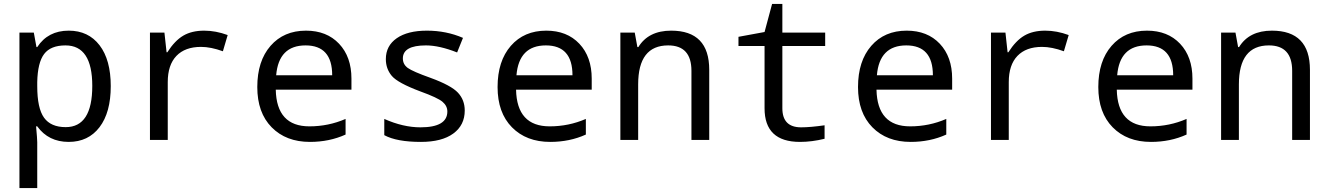

<svg xmlns="http://www.w3.org/2000/svg" viewBox="-20 -699 6641 959"><path d="M166 -67.9H160.2Q166 -4.9 166 11.2V240.2H77.1V-536.1H148.9L162.1 -463.9H166Q219.7 -545.9 323.2 -545.9Q421.4 -545.9 477.3 -472.9Q533.2 -399.9 533.2 -269Q533.2 -137.2 477.1 -63.7Q420.9 9.8 323.2 9.8Q222.2 9.8 166 -67.9ZM166 -289.1V-269Q166 -158.2 200 -111.1Q233.9 -64 308.1 -64Q440.9 -64 440.9 -270Q440.9 -472.2 307.1 -472.2Q232.9 -472.2 200.4 -429.2Q168 -386.2 166 -289.1Z M1117.2 -523.9 1093.3 -442.9Q1033.2 -464.8 983.9 -464.8Q904.3 -464.8 861.1 -419.7Q817.9 -374.5 817.9 -289.1V0H729V-536.1H801.3L812 -438H815.9Q853 -496.1 895.5 -521Q938 -545.9 1000 -545.9Q1057.6 -545.9 1117.2 -523.9Z M1735.4 -251H1357.4Q1361.3 -67.9 1525.4 -67.9Q1620.6 -67.9 1706.1 -105V-26.9Q1625 9.8 1528.3 9.8Q1408.7 9.8 1336.9 -63.2Q1265.1 -136.2 1265.1 -264.2Q1265.1 -394 1331.3 -470Q1397.5 -545.9 1508.3 -545.9Q1611.8 -545.9 1673.6 -480.5Q1735.4 -415 1735.4 -306.2ZM1359.4 -323.2H1639.2Q1639.2 -472.2 1506.3 -472.2Q1372.1 -472.2 1359.4 -323.2Z M1899.4 -23.9V-105Q1993.7 -63 2080.1 -63Q2214.4 -63 2214.4 -142.1Q2214.4 -169.9 2190.4 -190.4Q2166.5 -210.9 2080.1 -242.2Q1966.3 -284.7 1936.8 -320.1Q1907.2 -355.5 1907.2 -403.8Q1907.2 -470.2 1961.7 -508.1Q2016.1 -545.9 2112.3 -545.9Q2209 -545.9 2292.5 -509.8L2263.2 -437Q2174.3 -472.2 2107.4 -472.2Q1992.2 -472.2 1992.2 -407.2Q1992.2 -377.4 2016.8 -359.6Q2041.5 -341.8 2130.4 -310.1Q2233.4 -272.5 2267.3 -236.1Q2301.3 -199.7 2301.3 -147Q2301.3 -73.7 2244.1 -32Q2187 9.8 2082.5 9.8Q1961.4 9.8 1899.4 -23.9Z M2935.5 -251H2557.6Q2561.5 -67.9 2725.6 -67.9Q2820.8 -67.9 2906.2 -105V-26.9Q2825.2 9.8 2728.5 9.8Q2608.9 9.8 2537.1 -63.2Q2465.3 -136.2 2465.3 -264.2Q2465.3 -394 2531.5 -470Q2597.7 -545.9 2708.5 -545.9Q2812 -545.9 2873.8 -480.5Q2935.5 -415 2935.5 -306.2ZM2559.6 -323.2H2839.4Q2839.4 -472.2 2706.5 -472.2Q2572.3 -472.2 2559.6 -323.2Z M3433.6 0V-345.2Q3433.6 -472.2 3317.4 -472.2Q3167.5 -472.2 3167.5 -277.8V0H3078.6V-536.1H3150.4L3163.6 -463.9H3168.5Q3218.8 -545.9 3332.5 -545.9Q3522.5 -545.9 3522.5 -350.1V0Z M4098.6 -73.2V-5.9Q4035.2 9.8 3975.6 9.8Q3798.8 9.8 3798.8 -158.2V-469.2H3668.5V-515.1L3798.8 -539.1L3836.4 -679.2H3887.7V-536.1H4101.6V-469.2H3887.7V-158.2Q3887.7 -63 3981.4 -63Q4026.9 -63 4098.6 -73.2Z M4735.8 -251H4357.9Q4361.8 -67.9 4525.9 -67.9Q4621.1 -67.9 4706.5 -105V-26.9Q4625.5 9.8 4528.8 9.8Q4409.2 9.8 4337.4 -63.2Q4265.6 -136.2 4265.6 -264.2Q4265.6 -394 4331.8 -470Q4397.9 -545.9 4508.8 -545.9Q4612.3 -545.9 4674.1 -480.5Q4735.8 -415 4735.8 -306.2ZM4359.9 -323.2H4639.6Q4639.6 -472.2 4506.8 -472.2Q4372.6 -472.2 4359.9 -323.2Z M5317.9 -523.9 5293.9 -442.9Q5233.9 -464.8 5184.6 -464.8Q5105 -464.8 5061.8 -419.7Q5018.6 -374.5 5018.6 -289.1V0H4929.7V-536.1H5002L5012.7 -438H5016.6Q5053.7 -496.1 5096.2 -521Q5138.7 -545.9 5200.7 -545.9Q5258.3 -545.9 5317.9 -523.9Z M5936 -251H5558.1Q5562 -67.9 5726.1 -67.9Q5821.3 -67.9 5906.7 -105V-26.9Q5825.7 9.8 5729 9.8Q5609.4 9.8 5537.6 -63.2Q5465.8 -136.2 5465.8 -264.2Q5465.8 -394 5532 -470Q5598.1 -545.9 5709 -545.9Q5812.5 -545.9 5874.3 -480.5Q5936 -415 5936 -306.2ZM5560.1 -323.2H5839.8Q5839.8 -472.2 5707 -472.2Q5572.8 -472.2 5560.1 -323.2Z M6434.1 0V-345.2Q6434.1 -472.2 6317.9 -472.2Q6168 -472.2 6168 -277.8V0H6079.1V-536.1H6150.9L6164.1 -463.9H6168.9Q6219.2 -545.9 6333 -545.9Q6522.9 -545.9 6522.9 -350.1V0Z"/></svg>

Font: Droid Sans Mono
Style: Regular
Weight: 400
Monospace: yes
Version: Version 1.00 build 112